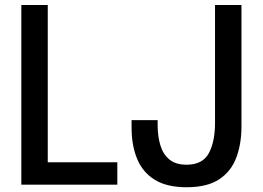

<svg xmlns="http://www.w3.org/2000/svg" viewBox="-20 -758 1078 788"><path d="M67.5 0V-737.5H176V-92H461.5V0ZM745.5 10.5Q665 10.5 615.2 -20.2Q565.5 -51 542.8 -106Q520 -161 520 -234.5V-265H627V-244.5Q627 -198.5 638.2 -161.5Q649.5 -124.5 675.5 -103.2Q701.5 -82 745.5 -82Q811.5 -82 837 -129.2Q862.5 -176.5 862.5 -253.5V-737.5H971V-239Q971 -168 950 -111.5Q929 -55 879.8 -22.2Q830.5 10.5 745.5 10.5Z"/></svg>

Font: Epilogue Medium
Style: Regular
Weight: 500
Designer: Tyler Finck
Foundry: Etcetera Type Co
Version: Version 2.111; ttfautohint (v1.8.3)